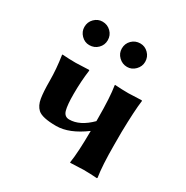

<svg xmlns="http://www.w3.org/2000/svg" viewBox="-155 -796 899 929"><g transform="rotate(30 294.0 -332.0)"><path d="M300.8 -601.1Q300.8 -628.9 319.8 -647.9Q338.9 -667 367.2 -667Q393.1 -667 412.1 -647.9Q431.2 -628.9 431.2 -601.1Q431.2 -575.2 412.1 -555.7Q393.1 -536.1 367.2 -536.1Q340.3 -536.1 320.6 -555.2Q300.8 -574.2 300.8 -601.1ZM91.8 -601.1Q91.8 -628.9 110.8 -647.9Q129.9 -667 155.8 -667Q183.6 -667 202.9 -647.9Q222.2 -628.9 222.2 -601.1Q222.2 -574.2 203.1 -555.2Q184.1 -536.1 155.8 -536.1Q129.9 -536.1 110.8 -555.7Q91.8 -575.2 91.8 -601.1ZM77.1 -291Q77.1 -356 65.9 -429.2L66.9 -432.1Q106.9 -429.2 142.1 -429.2L215.8 -432.1L217.8 -429.2Q209 -365.2 209 -293Q209 -231.9 217 -203.9Q225.1 -175.8 252 -175.8Q311 -175.8 370.1 -234.9V-250Q370.1 -369.1 359.9 -429.2L360.8 -432.1Q400.9 -429.2 436 -429.2L509.8 -432.1L512.2 -429.2Q504.4 -372.1 502 -250V-179.2Q502 -63 512.2 0L509.8 2.9Q469.7 0 436 0L360.8 2.9L359.9 0Q369.6 -60.1 370.1 -179.2V-180.2Q285.2 -117.2 212.9 -117.2Q134.3 -117.2 109.4 -140.1Q88.9 -159.2 83 -194.3Q77.1 -229.5 77.1 -291Z"/></g></svg>

Font: Linux Biolinum O
Style: Bold
Weight: 700
Designer: Philipp H. Poll
Foundry: Philipp H. Poll
Version: Version 1.3.2